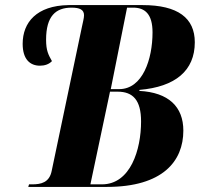

<svg xmlns="http://www.w3.org/2000/svg" viewBox="-20 -734 807 754"><path d="M91 0H400C619 0 700 -101 700 -221C700 -315 642 -371 527 -377L528 -381C668 -393 745 -456 745 -568C745 -663 679 -714 540 -714H249C124 -712 69 -646 69 -562C69 -501 98 -476 137 -476C156 -476 173 -482 184 -494C170 -519 161 -535 161 -578C161 -671 199 -704 261 -704C293 -704 310 -696 310 -674C310 -663 305 -645 302 -630L183 -63C174 -17 141 -10 106 -10H94ZM448 -384H415L479 -704H503C549 -704 579 -679 579 -607C579 -501 540 -384 448 -384ZM380 -10H335L412 -374H442C502 -374 534 -341 534 -257C534 -147 493 -10 380 -10Z"/></svg>

Font: Noto Serif Display Condensed ExtraBold
Style: Italic
Weight: 800
Width: 3
Italic angle: -12°
Designer: Monotype Design Team
Foundry: Monotype Imaging Inc.
Version: Version 2.009